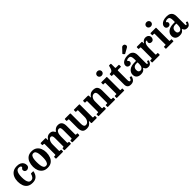

<svg xmlns="http://www.w3.org/2000/svg" viewBox="503 -2641 4523 4523"><g transform="rotate(-45 2765.0 -379.5)"><path d="M33.5 -258Q33.5 -333 59.2 -395.5Q85 -458 139.2 -495.5Q193.5 -533 279.5 -533Q343 -533 383.8 -511.8Q424.5 -490.5 444.2 -456.2Q464 -422 464 -382Q464 -339 437.8 -317.2Q411.5 -295.5 381 -295.5Q350.5 -295.5 330 -313.2Q309.5 -331 309.5 -363.5Q309.5 -385 319.5 -396Q329.5 -407 339.5 -414.5Q349.5 -422 349.5 -433.5Q349.5 -451 331.8 -462Q314 -473 284.5 -473Q241 -473 216.5 -444.5Q192 -416 182.2 -367.8Q172.5 -319.5 172.5 -261Q172.5 -202.5 181.5 -155.2Q190.5 -108 213 -80Q235.5 -52 276.5 -52Q319.5 -52 346 -83.2Q372.5 -114.5 384 -162.5Q386.5 -173 401.5 -173H456Q465.5 -173 467 -171Q468.5 -169 467.5 -162Q453.5 -81.5 404.2 -34.2Q355 13 267.5 13Q179.5 13 128.5 -24Q77.5 -61 55.5 -122.8Q33.5 -184.5 33.5 -258Z M535.5 -248.5Q535.5 -328.5 560 -393Q584.5 -457.5 635.8 -495.2Q687 -533 767.5 -533Q848 -533 899.2 -496.5Q950.5 -460 975 -400Q999.5 -340 999.5 -270Q999.5 -190 975 -126Q950.5 -62 899.2 -24.5Q848 13 767.5 13Q687 13 635.8 -23.2Q584.5 -59.5 560 -119Q535.5 -178.5 535.5 -248.5ZM674.5 -270Q674.5 -207.5 681.8 -157.2Q689 -107 709 -77.8Q729 -48.5 767.5 -48.5Q805.5 -48.5 825.5 -77Q845.5 -105.5 852.8 -151.5Q860 -197.5 860 -250Q860 -313 852.8 -363Q845.5 -413 825.5 -442.2Q805.5 -471.5 767.5 -471.5Q729 -471.5 709 -443Q689 -414.5 681.8 -368.8Q674.5 -323 674.5 -270Z M1051 -16V-55.5Q1051 -70 1065 -70H1091.5Q1102.5 -70 1105.8 -73.5Q1109 -77 1109 -89.5V-432Q1109 -444.5 1105.5 -447.2Q1102 -450 1092 -450H1070.5Q1059.5 -450 1055.2 -453Q1051 -456 1051 -468.5V-498Q1051 -512 1054.5 -516Q1058 -520 1071.5 -520H1207.5Q1219 -520 1224 -517.2Q1229 -514.5 1229 -502.5V-474Q1229 -444 1233.2 -445.2Q1237.5 -446.5 1246.5 -461.5Q1266 -493 1296.8 -513Q1327.5 -533 1372.5 -533Q1417.5 -533 1443.8 -514.5Q1470 -496 1485.5 -463Q1492 -449 1497.2 -450.8Q1502.5 -452.5 1510 -462Q1533.5 -493.5 1565.2 -513.2Q1597 -533 1641 -533Q1713.5 -533 1745.5 -491.2Q1777.5 -449.5 1777.5 -369V-91Q1777.5 -77.5 1780.8 -73.8Q1784 -70 1796.5 -70H1822.5Q1830.5 -70 1833.2 -66.8Q1836 -63.5 1836 -54V-24Q1836 -8.5 1832 -4.2Q1828 0 1813 0H1619Q1604.5 0 1599.2 -3.2Q1594 -6.5 1594 -22V-49.5Q1594 -61.5 1596.8 -65.8Q1599.5 -70 1610 -70H1631.5Q1644 -70 1647.8 -73.2Q1651.5 -76.5 1651.5 -89.5V-356.5Q1651.5 -406 1640.5 -430Q1629.5 -454 1600 -454Q1554.5 -454 1530.2 -408.8Q1506 -363.5 1506 -289V-89.5Q1506 -77.5 1510.2 -73.8Q1514.5 -70 1522.5 -70H1539Q1546.5 -70 1550.8 -67.8Q1555 -65.5 1555 -54V-21Q1555 -8 1551.5 -4Q1548 0 1534 0H1351Q1339.5 0 1335.8 -3.2Q1332 -6.5 1332 -18.5V-49Q1332 -62 1335.5 -66Q1339 -70 1349 -70H1365Q1374.5 -70 1377.2 -73.8Q1380 -77.5 1380 -90V-356.5Q1380 -406 1368.5 -430Q1357 -454 1329 -454Q1290 -454 1262.5 -408.8Q1235 -363.5 1235 -289V-91.5Q1235 -76.5 1237.2 -73.2Q1239.5 -70 1253.5 -70H1276Q1286 -70 1289.2 -67Q1292.5 -64 1292.5 -53V-18.5Q1292.5 -10 1290 -5Q1287.5 0 1278.5 0H1068Q1058.5 0 1054.8 -2.8Q1051 -5.5 1051 -16Z M1924.5 -156.5V-430Q1924.5 -442 1921.2 -446Q1918 -450 1907.5 -450H1875.5Q1865 -450 1861.5 -453Q1858 -456 1858 -466.5V-499Q1858 -513 1861 -516.5Q1864 -520 1877.5 -520H2031.5Q2042.5 -520 2046.2 -516.8Q2050 -513.5 2050 -503V-169Q2050 -118 2065 -91Q2080 -64 2116 -64Q2162.5 -64 2194.5 -108.8Q2226.5 -153.5 2226.5 -223V-432Q2226.5 -442.5 2223.5 -446.2Q2220.5 -450 2213 -450H2174.5Q2167 -450 2164 -452.5Q2161 -455 2161 -465.5V-505Q2161 -514.5 2163.2 -517.2Q2165.5 -520 2174.5 -520H2337.5Q2348 -520 2350.2 -517Q2352.5 -514 2352.5 -503V-89Q2352.5 -76 2355.8 -73Q2359 -70 2370.5 -70H2402.5Q2411 -70 2414.2 -66.8Q2417.5 -63.5 2417.5 -53V-19.5Q2417.5 -8 2414.2 -4Q2411 0 2400 0H2256Q2242.5 0 2237.8 -4.2Q2233 -8.5 2233 -23.5V-62.5Q2233 -91.5 2219 -69Q2199.5 -35 2163.2 -11Q2127 13 2073 13Q1986.5 13 1955.5 -31.5Q1924.5 -76 1924.5 -156.5Z M2516.5 -450H2482Q2472 -450 2469.5 -454Q2467 -458 2467 -470.5V-500Q2467 -512 2471 -516Q2475 -520 2486 -520H2626.5Q2638 -520 2644.5 -515Q2651 -510 2651 -496V-462Q2651 -440.5 2653.2 -438.5Q2655.5 -436.5 2663.5 -449.5Q2684 -481.5 2719.5 -506.5Q2755 -531.5 2808.5 -531.5Q2894.5 -531.5 2927 -489.5Q2959.5 -447.5 2959.5 -367.5V-92.5Q2959.5 -78 2963.2 -74Q2967 -70 2980 -70H3011.5Q3020.5 -70 3023.5 -66.5Q3026.5 -63 3026.5 -53V-19Q3026.5 -4.5 3023 -2.2Q3019.5 0 3005.5 0H2787.5Q2777 0 2774.5 -3.5Q2772 -7 2772 -18V-51Q2772 -60 2773.8 -65Q2775.5 -70 2783 -70H2821Q2830.5 -70 2832.5 -73.2Q2834.5 -76.5 2834.5 -90V-352.5Q2834.5 -403.5 2819 -428.8Q2803.5 -454 2767 -454Q2720 -454 2689 -411.8Q2658 -369.5 2658 -301.5V-89Q2658 -70 2671.5 -70H2705Q2714 -70 2716.8 -66.8Q2719.5 -63.5 2719.5 -51V-16Q2719.5 -6 2715 -3Q2710.5 0 2701 0H2482Q2471 0 2469 -3.2Q2467 -6.5 2467 -17.5V-52.5Q2467 -64.5 2470 -67.2Q2473 -70 2484.5 -70H2514.5Q2525 -70 2528.5 -72Q2532 -74 2532 -86.5V-433.5Q2532 -444.5 2528.8 -447.2Q2525.5 -450 2516.5 -450Z M3118.5 -697Q3118.5 -729.5 3141.5 -750Q3164.5 -770.5 3196.5 -770.5Q3229 -770.5 3251.8 -750Q3274.5 -729.5 3274.5 -697Q3274.5 -664.5 3251.8 -644Q3229 -623.5 3196.5 -623.5Q3164.5 -623.5 3141.5 -644Q3118.5 -664.5 3118.5 -697ZM3127.5 -450H3085Q3077.5 -450 3075.5 -452Q3073.5 -454 3073.5 -461.5V-506.5Q3073.5 -520 3086.5 -520H3254Q3264.5 -520 3264.5 -509.5V-82Q3264.5 -70 3275 -70H3317Q3324.5 -70 3327 -68.5Q3329.5 -67 3329.5 -59.5V-13Q3329.5 -5 3327.5 -2.5Q3325.5 0 3317.5 0H3088Q3080 0 3076.8 -2Q3073.5 -4 3073.5 -12V-55Q3073.5 -65 3076.8 -67.5Q3080 -70 3089 -70H3126.5Q3135 -70 3136.8 -72.5Q3138.5 -75 3138.5 -83V-437.5Q3138.5 -450 3127.5 -450Z M3684 -106Q3675.5 -74.5 3659.2 -47.2Q3643 -20 3614.8 -3.2Q3586.5 13.5 3542 13.5Q3478 13.5 3450.8 -17Q3423.5 -47.5 3423.5 -101V-432.5Q3423.5 -442 3420.8 -446Q3418 -450 3408 -450H3372.5Q3362.5 -450 3359 -452.8Q3355.5 -455.5 3355.5 -465.5V-505Q3355.5 -515.5 3358.5 -517.8Q3361.5 -520 3371.5 -520Q3400.5 -520 3419.8 -528Q3439 -536 3453.5 -564.8Q3468 -593.5 3483 -656.5Q3485 -665.5 3487.2 -668.8Q3489.5 -672 3501.5 -672H3538.5Q3552.5 -672 3552.5 -657V-537Q3552.5 -526 3556.8 -523Q3561 -520 3571 -520H3655.5Q3664.5 -520 3667.5 -517Q3670.5 -514 3670.5 -504.5V-462.5Q3670.5 -454 3667 -452Q3663.5 -450 3655 -450H3572Q3562.5 -450 3557.5 -447Q3552.5 -444 3552.5 -433.5V-121Q3552.5 -60.5 3583.5 -60.5Q3601.5 -60.5 3613.2 -78Q3625 -95.5 3633 -122.5Q3635.5 -130.5 3639.2 -131.2Q3643 -132 3652 -130L3675 -123Q3687.5 -119 3684 -106Z M3728 -124Q3728 -199 3789.8 -248.2Q3851.5 -297.5 3970 -297.5H4004.5Q4013 -297.5 4015.2 -299.5Q4017.5 -301.5 4017.5 -310.5V-362Q4017.5 -408.5 4003.2 -440.8Q3989 -473 3941 -473Q3914.5 -473 3893 -464.2Q3871.5 -455.5 3871.5 -443.5Q3871.5 -435.5 3879.2 -430.8Q3887 -426 3894.8 -417.5Q3902.5 -409 3902.5 -388.5Q3902.5 -359.5 3883 -342Q3863.5 -324.5 3833.5 -324.5Q3803.5 -324.5 3781.5 -343Q3759.5 -361.5 3759.5 -397Q3759.5 -435.5 3785.8 -465.8Q3812 -496 3858.5 -513.5Q3905 -531 3966 -531Q4033 -531 4071.8 -509Q4110.5 -487 4126.5 -449.5Q4142.5 -412 4142.5 -364.5V-87.5Q4142.5 -57.5 4161 -57.5Q4179.5 -57.5 4193 -105Q4195.5 -114 4205 -111L4232 -100Q4238.5 -97.5 4236 -88Q4227 -48.5 4200.2 -19.2Q4173.5 10 4125 10H4124.5Q4090 10 4070.5 -0.2Q4051 -10.5 4041.2 -25.5Q4031.5 -40.5 4025.5 -54Q4022 -63.5 4018.5 -64.2Q4015 -65 4009 -55Q4001 -42.5 3986.5 -27.2Q3972 -12 3945.8 -1Q3919.5 10 3876 10Q3807 10 3767.5 -24.8Q3728 -59.5 3728 -124ZM3867 -142Q3867 -99 3886 -80.5Q3905 -62 3931.5 -62Q3968 -62 3993 -94.8Q4018 -127.5 4018 -188V-237.5Q4018 -248.5 4008.5 -248.5H3979Q3925 -248.5 3896 -220.2Q3867 -192 3867 -142ZM3939 -600.5 3910 -630.5Q3902 -639.5 3910 -647.5L4014 -757.5Q4024.5 -769 4041.8 -772.2Q4059 -775.5 4076 -770.2Q4093 -765 4102.5 -751Q4119 -726.5 4112.8 -704.5Q4106.5 -682.5 4087.5 -672L3957 -599Q3951 -595 3947.5 -595Q3944 -595 3939 -600.5Z M4320.5 -430.5Q4320.5 -442.5 4317.5 -446.2Q4314.5 -450 4302.5 -450H4271Q4260.5 -450 4258 -453.5Q4255.5 -457 4255.5 -468V-502Q4255.5 -512.5 4258.5 -516.2Q4261.5 -520 4272 -520H4419.5Q4428.5 -520 4432.8 -517.5Q4437 -515 4437 -505.5V-472.5Q4437 -458.5 4439.5 -456.5Q4442 -454.5 4448.5 -466Q4465.5 -495 4493 -514Q4520.5 -533 4563 -533Q4605.5 -533 4637 -507.2Q4668.5 -481.5 4668.5 -435Q4668.5 -402.5 4648 -376.2Q4627.5 -350 4590 -350Q4558 -350 4539.8 -366.5Q4521.5 -383 4521.5 -409.5Q4521.5 -429 4529.2 -436Q4537 -443 4537 -450.5Q4537 -461.5 4520.5 -461.5Q4491 -461.5 4468.8 -419Q4446.5 -376.5 4446.5 -302.5V-89.5Q4446.5 -78 4449 -74Q4451.5 -70 4463.5 -70H4499.5Q4509 -70 4511 -66.2Q4513 -62.5 4513 -53V-17Q4513 -7 4510.8 -3.5Q4508.5 0 4499 0H4271.5Q4263 0 4259.2 -2.2Q4255.5 -4.5 4255.5 -13V-55.5Q4255.5 -64.5 4258.8 -67.2Q4262 -70 4271 -70H4299.5Q4311.5 -70 4316 -73.2Q4320.5 -76.5 4320.5 -87.5Z M4758 -697Q4758 -729.5 4781 -750Q4804 -770.5 4836 -770.5Q4868.5 -770.5 4891.2 -750Q4914 -729.5 4914 -697Q4914 -664.5 4891.2 -644Q4868.5 -623.5 4836 -623.5Q4804 -623.5 4781 -644Q4758 -664.5 4758 -697ZM4767 -450H4724.5Q4717 -450 4715 -452Q4713 -454 4713 -461.5V-506.5Q4713 -520 4726 -520H4893.5Q4904 -520 4904 -509.5V-82Q4904 -70 4914.5 -70H4956.5Q4964 -70 4966.5 -68.5Q4969 -67 4969 -59.5V-13Q4969 -5 4967 -2.5Q4965 0 4957 0H4727.5Q4719.5 0 4716.2 -2Q4713 -4 4713 -12V-55Q4713 -65 4716.2 -67.5Q4719.5 -70 4728.5 -70H4766Q4774.5 -70 4776.2 -72.5Q4778 -75 4778 -83V-437.5Q4778 -450 4767 -450Z M5021.5 -124Q5021.5 -199 5083.2 -248.2Q5145 -297.5 5263.5 -297.5H5298Q5306.5 -297.5 5308.8 -299.5Q5311 -301.5 5311 -310.5V-362Q5311 -408.5 5296.8 -440.8Q5282.5 -473 5234.5 -473Q5208 -473 5186.5 -464.2Q5165 -455.5 5165 -443.5Q5165 -435.5 5172.8 -430.8Q5180.5 -426 5188.2 -417.5Q5196 -409 5196 -388.5Q5196 -359.5 5176.5 -342Q5157 -324.5 5127 -324.5Q5097 -324.5 5075 -343Q5053 -361.5 5053 -397Q5053 -435.5 5079.2 -465.8Q5105.5 -496 5152 -513.5Q5198.5 -531 5259.5 -531Q5326.5 -531 5365.2 -509Q5404 -487 5420 -449.5Q5436 -412 5436 -364.5V-87.5Q5436 -57.5 5454.5 -57.5Q5473 -57.5 5486.5 -105Q5489 -114 5498.5 -111L5525.5 -100Q5532 -97.5 5529.5 -88Q5520.5 -48.5 5493.8 -19.2Q5467 10 5418.5 10H5418Q5383.5 10 5364 -0.2Q5344.5 -10.5 5334.8 -25.5Q5325 -40.5 5319 -54Q5315.5 -63.5 5312 -64.2Q5308.5 -65 5302.5 -55Q5294.5 -42.5 5280 -27.2Q5265.5 -12 5239.2 -1Q5213 10 5169.5 10Q5100.5 10 5061 -24.8Q5021.5 -59.5 5021.5 -124ZM5160.5 -142Q5160.5 -99 5179.5 -80.5Q5198.5 -62 5225 -62Q5261.5 -62 5286.5 -94.8Q5311.5 -127.5 5311.5 -188V-237.5Q5311.5 -248.5 5302 -248.5H5272.5Q5218.5 -248.5 5189.5 -220.2Q5160.5 -192 5160.5 -142Z"/></g></svg>

Font: Besley* Narrow Semi
Style: Regular
Weight: 600
Width: 4
Designer: Owen Earl
Foundry: indestructible type*
Version: Version 3.000; ttfautohint (v1.8.3)